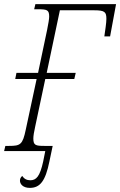

<svg xmlns="http://www.w3.org/2000/svg" viewBox="-39 -734 584 933"><path d="M106 179C156 179 182 145 201 51L217 -25H177C134 -25 123 -28 123 -61C123 -72 126 -93 132 -119L181 -350H322L329 -380H188L252 -684H418C470 -684 478 -676 478 -642C478 -624 472 -584 468 -557H496L525 -714H133L127 -689H145C190 -689 200 -686 200 -653C200 -643 196 -618 190 -589L146 -380H41L35 -350H139L86 -103C71 -31 60 -25 5 -25H-13L-19 0H181L171 50C155 124 137 142 108 142C91 142 78 135 69 121C61 128 58 135 58 144C58 159 71 179 106 179Z"/></svg>

Font: Noto Serif Condensed ExtraLight
Style: Italic
Weight: 200
Width: 3
Italic angle: -12°
Designer: Monotype Design Team
Foundry: Monotype Imaging Inc.
Version: Version 2.013